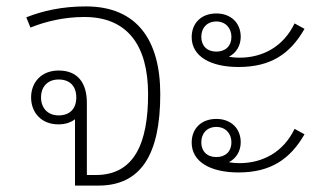

<svg xmlns="http://www.w3.org/2000/svg" viewBox="-20 -579 1012 599"><path d="M214 0H287C419 0 480 -96 480 -285C480 -453 408 -559 248 -559C173 -559 113 -545 62 -525L75 -493C122 -512 180 -526 243 -526C378 -526 442 -437 442 -285C442 -134 400 -33 279 -33H251V-258C251 -321 222 -359 163 -359C109 -359 77 -322 77 -275C77 -228 109 -191 162 -191C184 -191 201 -197 214 -207ZM163 -219C129 -219 108 -242 108 -275C108 -309 129 -331 163 -331C199 -331 218 -309 218 -275C218 -241 199 -219 163 -219Z M724 -370C824 -370 885 -410 930 -489L899 -506C864 -433 799 -399 727 -399C715 -399 704 -400 694 -402C718 -414 731 -438 731 -464C731 -508 700 -537 655 -537C608 -537 578 -507 578 -463C578 -403 637 -370 724 -370ZM655 -418C626 -418 608 -436 608 -464C608 -492 626 -512 655 -512C683 -512 702 -492 702 -464C702 -436 684 -418 655 -418ZM724 -41C824 -41 885 -82 930 -160L899 -177C864 -104 799 -70 727 -70C715 -70 704 -71 694 -73C718 -85 731 -109 731 -135C731 -179 700 -208 655 -208C608 -208 578 -178 578 -134C578 -74 637 -41 724 -41ZM655 -89C626 -89 608 -107 608 -135C608 -163 626 -183 655 -183C683 -183 702 -163 702 -135C702 -107 684 -89 655 -89Z"/></svg>

Font: Noto Sans Thai Looped ExtraLight
Style: Regular
Weight: 200
Designer: Sasikarn Vongin, Ben Mitchell
Foundry: The Fontpad Ltd
Version: Version 1.001